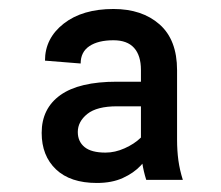

<svg xmlns="http://www.w3.org/2000/svg" viewBox="-20 -741 487 423"><path d="M290.5 -420.9V-586.9Q290.5 -618.7 275.4 -635.5Q260.3 -652.3 230 -652.3Q196.3 -652.3 177 -639.4Q157.7 -626.5 157.7 -601.1L79.1 -607.4Q79.1 -656.7 120.4 -689Q161.6 -721.2 230 -721.2Q293 -721.2 331.5 -687.3Q370.1 -653.3 370.1 -586.4V-433.1Q370.1 -409.2 373 -387.7Q376 -366.2 382.8 -344.7H302.2Q290.5 -381.3 290.5 -420.9ZM310.1 -561 310.5 -506.8H237.8Q193.4 -506.8 172.4 -490Q151.4 -473.1 151.4 -450.2Q151.4 -429.2 166.3 -417Q181.2 -404.8 212.4 -404.8Q233.4 -404.8 254.6 -414.3Q275.9 -423.8 290 -437.5Q304.2 -451.2 304.2 -463.4L313 -408.7Q305.7 -393.1 290.3 -376.5Q274.9 -359.9 250.7 -348.9Q226.6 -337.9 193.4 -337.9Q134.8 -337.9 103.3 -367.9Q71.8 -397.9 71.8 -448.2Q71.8 -502 113 -531.5Q154.3 -561 237.3 -561Z"/></svg>

Font: Vazirmatn
Style: Regular
Weight: 400
Designer: Saber Rastikerdar
Foundry: Saber Rastikerdar
Version: Version 33.003;September 2, 2022;FontCreator 14.0.0.2862 64-